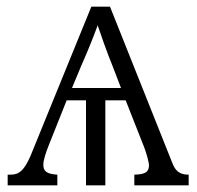

<svg xmlns="http://www.w3.org/2000/svg" viewBox="-20 -556 590 576"><path d="M3 0H152V-32C119 -34 110 -43 110 -62C110 -76 118 -99 125 -117L180 -255H238V0H296V-255H357L413 -113C420 -94 427 -69 427 -59C426 -41 418 -33 383 -32V0H546V-32C518 -32 506 -44 497 -67L310 -536H254L71 -87C53 -47 39 -32 12 -32H3ZM196 -292 223 -357C247 -411 262 -450 273 -480C283 -451 297 -409 320 -352L343 -292Z"/></svg>

Font: Noto Serif Light
Style: Regular
Weight: 300
Designer: Monotype Design Team
Foundry: Monotype Imaging Inc.
Version: Version 2.013